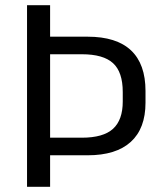

<svg xmlns="http://www.w3.org/2000/svg" viewBox="-20 -720 606 740"><path d="M84.2 -700H173.1V-578.6H317.7Q428.8 -578.6 484.8 -526Q540.8 -473.3 540.8 -369.3V-324.2Q540.8 -224.7 484 -173.1Q427.3 -121.5 317.7 -121.5H168.2V-189.3H295.4Q378 -189.3 415.6 -223.5Q453.1 -257.7 453.1 -328.7V-365.3Q453.1 -442.4 415.6 -476.6Q378.1 -510.9 295.4 -510.9H152.7L173.1 -534.2V0H84.2Z"/></svg>

Font: Pathway Extreme 8pt Thin
Style: Regular
Weight: 100
Version: Version 1.001;gftools[0.9.26]